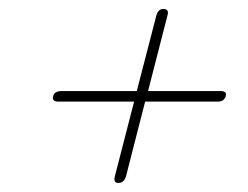

<svg xmlns="http://www.w3.org/2000/svg" viewBox="-20 -554 550 426"><path d="M242 -148Q231 -148.5 235 -163.5L277.5 -328.5H109.5Q94.5 -328.5 98 -341Q101 -352 117.5 -352H283.5L327 -520Q331.5 -534.5 342.5 -534Q356 -534 351.5 -519.5L308.5 -352H469Q484 -352 481 -341Q477.5 -328.5 462.5 -328.5H302L259.5 -162.5Q255 -148 242 -148Z"/></svg>

Font: Fraunces 72pt S050 Thin
Style: Italic
Weight: 100
Italic angle: -16°
Version: Version 1.000; ttfautohint (v1.8.3)